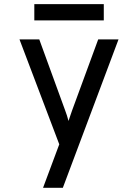

<svg xmlns="http://www.w3.org/2000/svg" viewBox="-20 -698 656 912"><path d="M184.5 194 261.5 -12.5 72.5 -511H166.5L289.5 -173.5Q293.5 -162.5 297.8 -149.8Q302 -137 305.5 -123.5Q310 -137 314.2 -149.5Q318.5 -162 322.5 -173.5L446.5 -511H543L278.5 194ZM143 -601V-678.5H473V-601Z"/></svg>

Font: Overpass Mono Medium
Style: Regular
Weight: 500
Monospace: yes
Designer: Delve Withrington, Dave Bailey
Foundry: Delve Fonts LLC
Version: Version 4.000